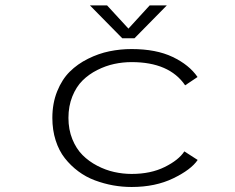

<svg xmlns="http://www.w3.org/2000/svg" viewBox="-20 -698 890 728"><path d="M612.5 -677.5 490 -553H443.5L321 -677.5H386L467 -589.5L547.5 -677.5ZM729.5 -91.5Q704.5 -54.5 636.8 -21.8Q569 11 479 11Q443.5 11 408.8 4.8Q374 -1.5 339.8 -14.2Q305.5 -27 276.8 -48.5Q248 -70 225.8 -98.2Q203.5 -126.5 191 -165.8Q178.5 -205 178.5 -251Q178.5 -306.5 196.8 -351.8Q215 -397 244.5 -426.2Q274 -455.5 313.8 -475.2Q353.5 -495 394.8 -503.5Q436 -512 479 -512Q572 -512 634.8 -482Q697.5 -452 729 -406L682 -374.5Q622 -462.5 479 -462.5Q445.5 -462.5 413 -455.5Q380.5 -448.5 348.8 -432.5Q317 -416.5 293 -392.8Q269 -369 254.2 -332.2Q239.5 -295.5 239.5 -251Q239.5 -207 254.2 -170.5Q269 -134 293 -110Q317 -86 348.8 -69.5Q380.5 -53 413.2 -45.8Q446 -38.5 479 -38.5Q551.5 -38.5 604.5 -64.8Q657.5 -91 679 -124Z"/></svg>

Font: League Mono Wide UltraLight
Style: Regular
Weight: 200
Width: 8
Designer: Tyler Finck
Foundry: The League of Moveable Type / Tyler Finck
Version: Version 2.210